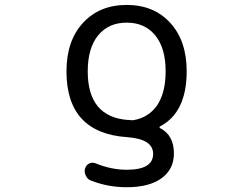

<svg xmlns="http://www.w3.org/2000/svg" viewBox="-20 -578 1040 794"><path d="M512.7 -82Q525.4 -80.1 532.2 -81.1Q592.8 -91.8 627.9 -139.6Q665 -192.4 665 -283.2Q665 -378.9 622.1 -431.6Q579.1 -484.4 503.9 -484.4Q428.7 -484.4 385.7 -431.6Q342.8 -378.9 342.8 -283.2Q342.8 -94.7 507.8 -82Q509.8 -82 512.7 -82ZM752 -283.2Q752 -113.3 642.6 -55.7Q639.6 -54.7 639.6 -51.8Q639.6 -48.8 642.6 -47.9Q699.2 -18.6 699.2 56.6Q699.2 122.1 647.9 159.2Q596.7 196.3 503.9 196.3Q426.8 196.3 356.4 168.9Q341.8 164.1 335 148.4Q330.1 139.6 330.1 129.9Q330.1 124 332 118.2Q335.9 104.5 349.1 98.1Q362.3 91.8 376 97.7Q440.4 124 503.9 124Q613.3 124 613.3 58.6Q613.3 -2.9 506.8 -10.7Q254.9 -27.3 254.9 -283.2Q254.9 -409.2 323.2 -483.4Q391.6 -557.6 503.9 -557.6Q616.2 -557.6 684.1 -483.4Q752 -409.2 752 -283.2Z"/></svg>

Font: Rounded-X Mgen+ 2m regular
Style: Regular
Weight: 400
Designer: [Source Han Sans]
Ryoko NISHIZUKA  (kana & ideographs); Paul D. Hunt (Latin, Greek & Cyrillic); Wenlong ZHANG  (bopomofo
Version: Version 1.059.20150602